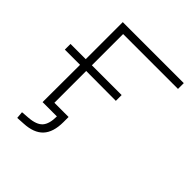

<svg xmlns="http://www.w3.org/2000/svg" viewBox="-236 -860 1195 1195"><g transform="rotate(45 362.0 -262.0)"><path d="M111 181 107 135 159 131Q226 126 252.5 96Q279 66 279 0H153L154 -329H20V-379H154V-705H691V-654H208V-379H470V-328L208 -329V-49H333V-4Q333 85 291.5 129.5Q250 174 163 178Z"/></g></svg>

Font: Nunito Sans 7pt Expanded ExtraLight
Style: Regular
Weight: 250
Width: 7
Designer: Vernon Adams
Foundry: Vernon Adams
Version: Version 3.101;gftools[0.9.27]